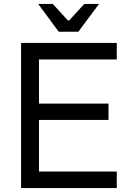

<svg xmlns="http://www.w3.org/2000/svg" viewBox="-20 -955 665 975"><path d="M278 -794 174 -935H248L325 -851H331L408 -935H483L378 -794ZM87 0V-737H573V-653H178V-429H531V-346H178V-84H573V0Z"/></svg>

Font: Tomorrow
Style: Regular
Weight: 400
Designer: Tony de Marco, Monica Rizzolli
Foundry: Just in Type
Version: Version 2.002